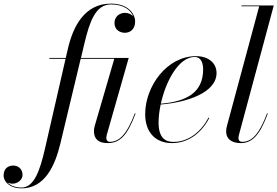

<svg xmlns="http://www.w3.org/2000/svg" viewBox="-205 -780 1532 1060"><path d="M543.5 -153 539.5 -154.5C494.5 -36.5 452.5 3 401 3C388.5 3 382 -7 382 -17.5C382 -22.5 383 -29.5 384.5 -35.5L505.5 -460H242L261 -540C289.5 -659.5 322 -755.5 407.5 -755.5C480.5 -755.5 518 -722.5 531 -688.5C520 -703 500 -709 484.5 -709C455.5 -709 427 -688.5 427 -653.5C427 -613.5 459.5 -599 484.5 -599C515 -599 541 -620 541 -661C541 -703 503.5 -760 407.5 -760C262.5 -760 198.5 -635 170 -511.5L158 -460H67.5V-455.5H157L43.5 40C16 159.5 -16 255.5 -86.5 255.5C-121 255.5 -148.5 244 -164.5 227C-155.5 232 -145 234 -135.5 234C-106.5 234 -80.5 211.5 -80.5 186C-80.5 151 -106.5 134 -131.5 134C-162 134 -185 152.5 -185 188.5C-185 225.5 -148 260 -87 260C43 260 99 134 128.5 11.5L240.5 -455.5H426L318 -85C315.5 -77 313.5 -63 313.5 -58C313.5 -13 337.5 10 389.5 10C458 10 498 -33 543.5 -153Z M670.5 -103C670.5 -133.5 674.5 -168 682 -203C830.5 -215 990.5 -269.5 990.5 -377C990.5 -429.5 949 -470 877 -470C716.5 -470 596.5 -303.5 596.5 -150C596.5 -55 648.5 10 744.5 10C841 10 911.5 -53 950.5 -129L946.5 -131C907.5 -56.5 839 3.5 752 3.5C705.5 3.5 670.5 -21.5 670.5 -103ZM870 -465.5C905.5 -465.5 916.5 -431 916.5 -397.5C916.5 -269.5 826.5 -219.5 683 -207.5C710.5 -332.5 781.5 -465.5 870 -465.5Z M1273.5 -153 1269.5 -154.5C1227 -42.5 1187.5 3 1132 3C1117.5 3 1111.5 -5.5 1111.5 -17C1111.5 -21 1112 -27.5 1113.5 -33L1306.5 -750H1128V-745.5H1226L1048 -85C1045.5 -76 1043.5 -66.5 1043.5 -53C1043.5 -15.5 1071.5 10 1123.5 10C1190.5 10 1230.5 -38 1273.5 -153Z"/></svg>

Font: Bodoni* 36pt
Style: Italic
Weight: 400
Italic angle: -13°
Version: Version 2.3